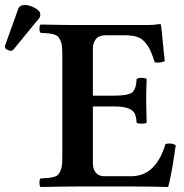

<svg xmlns="http://www.w3.org/2000/svg" viewBox="-58 -745 735 767"><path d="M397 -362.8Q452.1 -362.8 469 -375Q485.8 -387.2 487.8 -429.2Q492.7 -434.1 507.8 -434.1Q522.9 -434.1 527.8 -429.2Q525.9 -371.6 525.9 -341.8Q525.9 -319.3 527.8 -254.9Q523.9 -251 507.8 -251Q491.7 -251 487.8 -254.9Q486.3 -279.3 479.7 -292.2Q473.1 -305.2 453.6 -312.5Q434.1 -319.8 397 -319.8H313V-94.2Q313 -68.8 325 -54.9Q336.9 -41 358.9 -41H464.8Q518.6 -41 552.5 -76.2Q586.4 -111.3 603 -169.9Q627 -175.3 644 -165Q643.6 -160.2 638.4 -126.7Q633.3 -93.3 630.9 -79.1Q628.4 -64.9 623.5 -40.3Q618.7 -15.6 613.8 2Q526.9 0 479 0H251Q193.8 0 104 2Q99.6 -2.4 99.6 -15.1Q99.6 -27.8 104 -32.2Q124.5 -33.2 135 -34.2Q145.5 -35.2 157.2 -38.3Q168.9 -41.5 173.8 -46.9Q178.7 -52.2 183.6 -62.5Q188.5 -72.8 189.7 -86.7Q190.9 -100.6 190.9 -122.1V-522Q190.9 -543.5 189.7 -557.9Q188.5 -572.3 183.8 -582.5Q179.2 -592.8 174.1 -598.4Q168.9 -604 157.5 -607.4Q146 -610.8 135 -611.8Q124 -612.8 104 -613.8Q99.6 -618.2 99.6 -630.4Q99.6 -642.6 104 -647Q197.8 -645 250 -645H532.2Q558.1 -645 581.1 -648.9Q585 -648.9 585 -646Q585.9 -642.6 588.6 -615.7Q591.3 -588.9 594.7 -553.2Q598.1 -517.6 600.1 -501Q583 -492.2 560.1 -496.1Q550.8 -525.4 543 -542.5Q535.2 -559.6 522.2 -575.2Q509.3 -590.8 490.2 -597.4Q471.2 -604 443.8 -604H361.8Q337.4 -604 325.2 -589.1Q313 -574.2 313 -549.8V-362.8ZM42 -725.1Q59.1 -725.1 81.1 -713.4Q103 -701.7 103 -688Q103 -677.7 98.1 -671.9L-2 -549.8Q-7.8 -542 -14.2 -542Q-20.5 -542 -29.3 -546.6Q-38.1 -551.3 -38.1 -556.2Q-38.1 -562 -37.1 -564.9L14.2 -708Q20 -725.1 42 -725.1Z"/></svg>

Font: Common Serif SemiBold
Style: Regular
Weight: 600
Designer: Philipp H. Poll, Khaled Hosny
Foundry: Stefan Peev, Context Ltd.
Version: Version 1.026